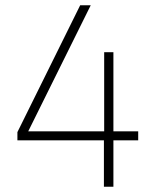

<svg xmlns="http://www.w3.org/2000/svg" viewBox="-20 -708 592 728"><path d="M374 0V-176H46V-207L284 -688H324L87 -210H375V-510H410V-210H504V-176H410V0Z"/></svg>

Font: Saira SemiCondensed Thin
Style: Regular
Weight: 250
Width: 4
Designer: Hector Gatti with collaboration of the Omnibus-Type team
Foundry: Omnibus-Type
Version: Version 1.101